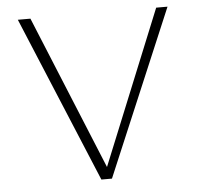

<svg xmlns="http://www.w3.org/2000/svg" viewBox="-49 -709 790 759"><g transform="rotate(-5 346.0 -329.0)"><path d="M323 0 49 -658H99L364 -12H335L598 -658H643L365 0Z"/></g></svg>

Font: Ysabeau SC ExtraLight
Style: Regular
Weight: 250
Designer: Christian Thalmann (Catharsis Fonts)
Version: Version 2.001;gftools[0.9.30]; featfreeze: smcp